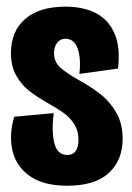

<svg xmlns="http://www.w3.org/2000/svg" viewBox="-20 -560 407 591"><path d="M23.8 -200.7 145.2 -211.8Q138.3 -156.2 147.2 -119.6Q156 -83 187.7 -83Q204 -83 212.8 -94.8Q221.5 -106.7 221.5 -130Q221.5 -157 209.5 -176.4Q197.5 -195.8 179.2 -209.8Q160.8 -223.8 128.3 -242Q93.5 -261.8 70.3 -279.8Q47.2 -297.7 30.4 -326.6Q13.7 -355.5 13.7 -396.8Q13.7 -463.3 57.2 -501.4Q100.7 -539.5 181.5 -539.5Q237 -539.5 275.6 -519.3Q314.2 -499.2 332.6 -456.9Q351 -414.7 343.3 -349L224.3 -332.5Q229.8 -379 219.3 -409.8Q208.8 -440.7 181.3 -440.7Q165.3 -440.7 155.8 -428.2Q146.3 -415.8 146.3 -396.8Q146.3 -369.8 164.7 -352.9Q183 -336 222.2 -313.8Q261.3 -292.2 290.1 -269.4Q318.8 -246.7 338.2 -212.8Q357.5 -179 357.5 -133Q357.5 -67.2 315.2 -27.8Q272.8 11.7 187.2 11.7Q114 11.7 71.9 -17.9Q29.8 -47.5 18.5 -96Q7.2 -144.5 23.8 -200.7Z"/></svg>

Font: Bricolage Grotesque 96pt Condensed ExBd
Style: Regular
Weight: 800
Width: 3
Designer: Mathieu Triay
Foundry: Atelier Triay
Version: Version 1.001;Glyphs 3.2 (3207)